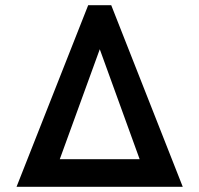

<svg xmlns="http://www.w3.org/2000/svg" viewBox="-20 -717 764 737"><path d="M43.5 0 318.5 -697H407L681.5 0ZM209.5 -106H516L363 -528Z"/></svg>

Font: HK Grotesk SemiBold
Style: Regular
Weight: 600
Designer: Alfredo Marco Pradil
Foundry: Hanken Design Co.
Version: Version 3.001;FEAKit 1.0